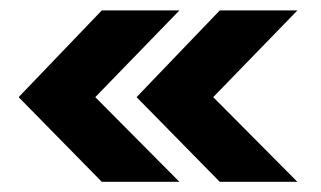

<svg xmlns="http://www.w3.org/2000/svg" viewBox="-20 -426 621 372"><path d="M244.6 -237.8 405.8 -405.8H556.2L393.1 -237.8L556.2 -73.7H405.8ZM16.1 -237.8 177.2 -405.8H327.6L164.6 -237.8L327.6 -73.7H177.2Z"/></svg>

Font: DavidDev Light
Style: Regular
Weight: 300
Designer: David.dev
Foundry: David.dev
Version: Version 1.001;FEAKit 1.0